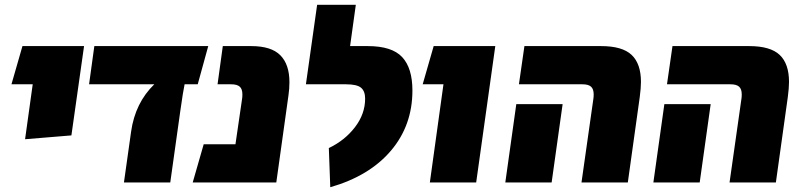

<svg xmlns="http://www.w3.org/2000/svg" viewBox="-20 -764 3365 804"><path d="M117 -411H28L74 -571H332L279 -197L85 -181Z M808 -411H753Q747 -384 735 -299L693 0H499L529 -213Q546 -333 626 -411H353L375 -571H852Z M1192 -420Q1192 -392 1188 -365L1137 0H787L833 -160H966L994 -352Q995 -358 995 -369Q995 -391 984 -401Q973 -411 948 -411H891L913 -571H1032Q1116 -571 1154 -532.5Q1192 -494 1192 -420Z M1357 -144Q1424 -176 1466.5 -231.5Q1509 -287 1509 -351Q1509 -382 1492 -396.5Q1475 -411 1429 -411H1261L1308 -744H1470L1446 -571H1520Q1621 -571 1664 -525Q1707 -479 1707 -385Q1707 -239 1617 -133Q1527 -27 1363 20Z M1837 -411H1750L1796 -571H2054L1974 0H1780Z M2465 -352Q2466 -358 2466 -369Q2466 -391 2455 -401Q2444 -411 2419 -411H2153L2176 -571H2497Q2586 -571 2625 -534Q2664 -497 2664 -421Q2664 -396 2659 -358L2609 0H2415ZM2142 -328H2336L2290 0H2096Z M3085 -352Q3086 -358 3086 -369Q3086 -391 3075 -401Q3064 -411 3039 -411H2773L2796 -571H3117Q3206 -571 3245 -534Q3284 -497 3284 -421Q3284 -396 3279 -358L3229 0H3035ZM2762 -328H2956L2910 0H2716Z"/></svg>

Font: FiraGO Heavy
Style: Italic
Weight: 900
Italic angle: -8°
Designer: bBox Type GmbH
Foundry: bBox Type GmbH
Version: Version 1.001